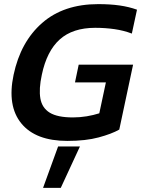

<svg xmlns="http://www.w3.org/2000/svg" viewBox="-20 -674 685 932"><path d="M307 10Q153 10 83.5 -75Q14 -160 46 -311Q80 -471 184.5 -562.5Q289 -654 457 -654Q515 -654 560.5 -647.5Q606 -641 645 -627L620 -511Q581 -526 536 -532.5Q491 -539 442 -539Q333 -539 270 -482.5Q207 -426 183 -311Q168 -242 176 -196Q184 -150 221.5 -127Q259 -104 334 -104Q368 -104 401 -109.5Q434 -115 462 -124L494 -274H344L362 -360H626L559 -45Q522 -24 459 -7Q396 10 307 10ZM189 238 262 37H368L275 238Z"/></svg>

Font: Kanit Medium
Style: Italic
Weight: 500
Italic angle: -12°
Designer: Katatrad Team
Foundry: CadsonDemak
Version: Version 2.000; ttfautohint (v1.8.3)